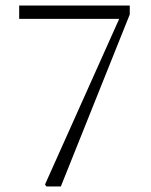

<svg xmlns="http://www.w3.org/2000/svg" viewBox="-20 -671 543 691"><path d="M147 0 142 -7 417 -621 416 -589 413 -603H49V-651H447V-619L199 0Z"/></svg>

Font: Source Serif 4 18pt Light
Style: Regular
Weight: 300
Designer: Frank Grießhammer
Foundry: Adobe Systems Incorporated
Version: Version 4.004;hotconv 1.0.116;makeotfexe 2.5.65601